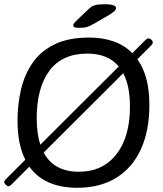

<svg xmlns="http://www.w3.org/2000/svg" viewBox="-21 -884 772 910"><path d="M351 -752Q326 -752 326 -764Q326 -769 330.5 -774.5Q335 -780 339 -784L399 -841Q413 -855 429.5 -859.5Q446 -864 477 -864Q500 -864 514.5 -859.5Q529 -855 529 -847Q529 -838 519.5 -829.5Q510 -821 484 -806L427 -773Q405 -760 391 -756Q377 -752 351 -752ZM19 -1Q14 -1 6.5 -8Q-1 -15 -1 -21Q-1 -27 7 -35L99 -127Q62 -200 62 -312Q62 -389 78.5 -459.5Q95 -530 133 -585.5Q171 -641 237 -673.5Q303 -706 402 -706Q465 -706 517 -688Q569 -670 606 -632L669 -695Q676 -702 683 -702Q690 -702 696.5 -696Q703 -690 703 -683Q703 -676 696 -669L630 -603Q658 -565 672.5 -511Q687 -457 687 -386Q687 -264 646.5 -176Q606 -88 529.5 -41Q453 6 345 6Q269 6 212 -18.5Q155 -43 118 -94L33 -9Q25 -1 19 -1ZM153 -324Q153 -251 170 -198L542 -569Q516 -600 478.5 -615Q441 -630 394 -630Q273 -630 213 -548.5Q153 -467 153 -324ZM352 -70Q466 -70 530.5 -152.5Q595 -235 595 -379Q595 -477 563 -537L186 -161Q211 -114 253.5 -92Q296 -70 352 -70Z"/></svg>

Font: Asap
Style: Italic
Weight: 400
Italic angle: -6°
Designer: Pablo Cosgaya
Foundry: Omnibus-Type
Version: Version 3.001; ttfautohint (v1.8.3)